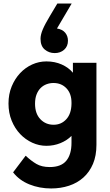

<svg xmlns="http://www.w3.org/2000/svg" viewBox="-20 -817 619 1085"><path d="M242 7Q201 7 162.5 -10.5Q124 -28 94 -59.5Q64 -91 46 -135Q28 -179 28 -232Q28 -285 46 -328.5Q64 -372 93.5 -403.5Q123 -435 161.5 -452.5Q200 -470 242 -470Q290 -470 329 -452.5Q368 -435 392 -406V-462H525V1Q525 63 505.5 109Q486 155 451.5 186Q417 217 370 232.5Q323 248 269 248Q203 248 146 225Q89 202 54 157L125 63Q156 92 186 109.5Q216 127 261 127Q325 127 354.5 91.5Q384 56 384 -10V-49Q358 -23 321 -8Q284 7 242 7ZM283 -112Q326 -112 354.5 -143Q383 -174 384 -230V-237Q384 -288 355.5 -318Q327 -348 282 -348Q262 -348 243 -341Q224 -334 209.5 -319.5Q195 -305 186.5 -283Q178 -261 178 -231Q178 -175 208 -143.5Q238 -112 283 -112ZM302 -656Q333 -651 348.5 -632Q364 -613 364 -587Q364 -555 342.5 -536Q321 -517 289 -517Q257 -517 233 -537Q209 -557 209 -598Q209 -621 222 -651.5Q235 -682 264 -730L304 -797H385Z"/></svg>

Font: Tilda Sans Extra Bold
Style: Regular
Weight: 800
Designer: ParaType Ltd
Foundry: ParaType Ltd
Version: Version 1.009